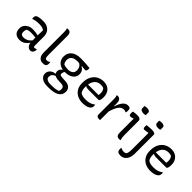

<svg xmlns="http://www.w3.org/2000/svg" viewBox="181 -2009 3508 3508"><g transform="rotate(45 1935.0 -255.5)"><path d="M494 -353V-139Q494 -114 497 -88Q506 -82 520 -82Q531 -82 542.5 -85Q554 -88 563 -95H569Q569 -91 569.5 -88Q570 -85 570 -80Q570 -36 546 -12Q526 8 500 8Q458 8 432 -21.5Q406 -51 400 -95H397Q375 -55 329 -22.5Q283 10 222 10Q150 10 110.5 -27.5Q71 -65 71 -138V-144Q71 -187 95 -222.5Q119 -258 160.5 -280Q202 -302 256 -302Q298 -302 335.5 -297Q373 -292 398 -285Q399 -325 400.5 -356.5Q402 -388 401 -420Q377 -438 346 -445.5Q315 -453 270 -453Q184 -453 119 -429H113Q110 -441 110 -458Q110 -493 128 -511Q143 -526 186 -534Q229 -542 289 -542Q355 -542 401 -516.5Q447 -491 470.5 -448Q494 -405 494 -353ZM167 -142Q167 -106 186 -89.5Q205 -73 245 -73Q282 -73 321.5 -91.5Q361 -110 398 -154V-226Q367 -231 336.5 -233Q306 -235 277 -235Q213 -235 179 -212Q174 -198 170.5 -181.5Q167 -165 167 -145Z M698 -662Q698 -719 686 -754Q693 -756 702 -757Q711 -758 720 -758Q750 -758 770 -737Q790 -716 790 -663V-174Q790 -144 792.5 -125Q795 -106 802 -91Q816 -79 840 -79Q860 -79 874.5 -85Q889 -91 901 -101H907Q910 -89 910 -71Q910 -48 905 -33.5Q900 -19 890 -8Q880 2 862.5 6Q845 10 825 10Q779 10 751 -10Q723 -30 710.5 -63Q698 -96 698 -136Z M1112 -72Q1112 -99 1126 -123Q1140 -147 1164 -161V-166Q1092 -180 1049 -226.5Q1006 -273 1006 -346V-352Q1006 -439 1070.5 -492.5Q1135 -546 1253 -546Q1317 -546 1371 -542.5Q1425 -539 1489 -533Q1491 -529 1491.5 -522Q1492 -515 1492 -507Q1492 -482 1485 -466Q1478 -450 1459 -450Q1443 -450 1421.5 -453Q1400 -456 1367 -459V-451Q1400 -433 1421 -403Q1442 -373 1442 -329V-322Q1442 -272 1414 -236Q1386 -200 1337.5 -180.5Q1289 -161 1228 -161Q1224 -161 1221 -161Q1210 -146 1204.5 -129Q1199 -112 1199 -95Q1199 -79 1209 -70Q1219 -61 1242 -59L1359 -50Q1422 -46 1457 -11.5Q1492 23 1492 74V83Q1492 128 1466 166Q1440 204 1378.5 227Q1317 250 1212 250H1181Q1085 250 1035 211Q985 172 985 118V111Q985 59 1024.5 21.5Q1064 -16 1125 -20V-27Q1112 -48 1112 -72ZM1120 -253Q1144 -243 1169 -238.5Q1194 -234 1227 -234Q1288 -234 1323.5 -260.5Q1359 -287 1359 -339V-346Q1359 -372 1345.5 -405.5Q1332 -439 1290 -463Q1269 -464 1247 -464Q1173 -464 1132 -433.5Q1091 -403 1091 -339V-333Q1091 -317 1097 -295.5Q1103 -274 1120 -253ZM1196 183H1230Q1281 183 1317.5 177.5Q1354 172 1389 159Q1396 148 1398.5 134Q1401 120 1401 107V100Q1401 74 1385 55Q1369 36 1334 34L1227 28Q1186 25 1157 6Q1076 33 1076 103V110Q1076 144 1107 163.5Q1138 183 1196 183Z M1848 -544Q1914 -544 1959 -517.5Q2004 -491 2027.5 -445.5Q2051 -400 2051 -342V-338Q2051 -290 2042 -264Q2033 -238 2015 -238H1745Q1706 -238 1685 -256L1680 -253Q1680 -245 1680 -236V-225Q1680 -189 1687.5 -160Q1695 -131 1711 -108Q1738 -89 1770.5 -81.5Q1803 -74 1852 -74Q1906 -74 1949 -87Q1992 -100 2032 -131H2038Q2041 -119 2041 -103Q2041 -80 2034.5 -64Q2028 -48 2016 -36Q1992 -12 1948 0Q1904 12 1849 12Q1775 12 1716 -17.5Q1657 -47 1622.5 -103.5Q1588 -160 1588 -241V-253Q1588 -347 1623 -412Q1658 -477 1717 -510.5Q1776 -544 1848 -544ZM1852 -464Q1787 -464 1742.5 -423Q1698 -382 1685 -300H1956Q1961 -325 1961 -348Q1961 -383 1952.5 -407Q1944 -431 1927 -451Q1911 -458 1894.5 -461Q1878 -464 1852 -464Z M2299 3Q2292 4 2286.5 4.5Q2281 5 2275 5Q2207 5 2207 -47V-442Q2207 -473 2203.5 -494Q2200 -515 2192 -534Q2200 -536 2206.5 -537Q2213 -538 2220 -538Q2252 -538 2275.5 -512.5Q2299 -487 2299 -422V-357H2305Q2331 -446 2374 -497Q2417 -548 2472 -548Q2511 -548 2524 -534Q2532 -527 2535.5 -514Q2539 -501 2539 -479Q2539 -465 2537.5 -452Q2536 -439 2531 -427H2525Q2515 -434 2502.5 -438Q2490 -442 2470 -442Q2415 -442 2373.5 -388Q2332 -334 2299 -219Z M2715 -95V-447L2710 -449Q2694 -442 2677 -437.5Q2660 -433 2644 -433Q2609 -433 2609 -490Q2609 -514 2615 -532Q2644 -537 2671 -539.5Q2698 -542 2723 -542Q2759 -542 2783 -529Q2807 -516 2807 -487V-130Q2807 -93 2810 -65Q2813 -37 2823 0Q2815 1 2807 2.5Q2799 4 2791 4Q2754 4 2734.5 -16.5Q2715 -37 2715 -95ZM2692 -752Q2703 -757 2719 -759Q2735 -761 2751 -761Q2785 -761 2805.5 -749Q2826 -737 2826 -711V-651Q2804 -642 2771 -642Q2736 -642 2714 -657Q2692 -672 2692 -699Z M3091 -542Q3182 -542 3182 -500V-3Q3182 53 3162.5 99Q3143 145 3106.5 172.5Q3070 200 3018 200Q2996 200 2978 195.5Q2960 191 2948 179Q2938 169 2933 152Q2928 135 2928 117Q2928 99 2932 88H2938Q2958 99 2974.5 103.5Q2991 108 3016 108Q3044 108 3066 94Q3081 70 3086 40Q3091 10 3091 -30V-452L3085 -456Q3058 -451 3034 -446.5Q3010 -442 2993 -442Q2962 -442 2962 -498Q2962 -521 2966 -533Q2995 -536 3028 -539Q3061 -542 3091 -542ZM3070 -752Q3081 -757 3097 -759Q3113 -761 3129 -761Q3163 -761 3183.5 -749Q3204 -737 3204 -711V-651Q3182 -642 3149 -642Q3114 -642 3092 -657Q3070 -672 3070 -699Z M3598 -544Q3664 -544 3709 -517.5Q3754 -491 3777.5 -445.5Q3801 -400 3801 -342V-338Q3801 -290 3792 -264Q3783 -238 3765 -238H3495Q3456 -238 3435 -256L3430 -253Q3430 -245 3430 -236V-225Q3430 -189 3437.5 -160Q3445 -131 3461 -108Q3488 -89 3520.5 -81.5Q3553 -74 3602 -74Q3656 -74 3699 -87Q3742 -100 3782 -131H3788Q3791 -119 3791 -103Q3791 -80 3784.5 -64Q3778 -48 3766 -36Q3742 -12 3698 0Q3654 12 3599 12Q3525 12 3466 -17.5Q3407 -47 3372.5 -103.5Q3338 -160 3338 -241V-253Q3338 -347 3373 -412Q3408 -477 3467 -510.5Q3526 -544 3598 -544ZM3602 -464Q3537 -464 3492.5 -423Q3448 -382 3435 -300H3706Q3711 -325 3711 -348Q3711 -383 3702.5 -407Q3694 -431 3677 -451Q3661 -458 3644.5 -461Q3628 -464 3602 -464Z"/></g></svg>

Font: Recursive Sn Csl St
Style: Regular
Weight: 400
Version: Version 1.079;hotconv 1.0.112;makeotfexe 2.5.65598; ttfautoh